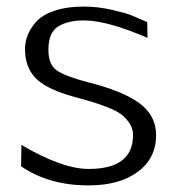

<svg xmlns="http://www.w3.org/2000/svg" viewBox="-20 -548 512 583"><path d="M235 -528Q277 -528 320.5 -518Q364 -508 378 -502Q392 -496 427 -481Q427 -473 427.5 -456Q428 -439 428 -433Q305 -486 235 -486Q186 -486 156.5 -467.5Q127 -449 127 -397Q127 -352 152 -334.5Q177 -317 244 -299Q353 -272 403.5 -234.5Q454 -197 454 -138Q454 -67 398 -26Q342 15 249 15Q129 15 44 -43Q44 -54 44.5 -75Q45 -96 45 -108Q169 -35 249 -35Q384 -35 384 -138Q384 -158 373 -174Q362 -190 348.5 -200.5Q335 -211 305.5 -222.5Q276 -234 257 -239.5Q238 -245 198 -256Q118 -279 87 -312Q56 -345 56 -399Q56 -420 63.5 -440Q71 -460 89 -481Q107 -502 144.5 -515Q182 -528 235 -528Z"/></svg>

Font: Afta sans
Style: Regular
Weight: 400
Designer: par.qink
Foundry: Oriol Esparraguera Font
Version: Version 1.000